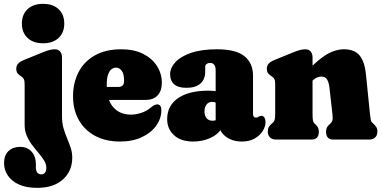

<svg xmlns="http://www.w3.org/2000/svg" viewBox="-78 -708 1936 974"><path d="M236.5 -118Q236.5 -85 244.2 -57.8Q252 -30.5 262.5 -6Q273 18.5 280.8 42.2Q288.5 66 288.5 91.5Q288.5 160 241 202.5Q193.5 245 111.5 245Q54.5 245 17 227.5Q-20.5 210 -39 181.2Q-57.5 152.5 -57.5 120Q-57.5 80 -35 58.5Q-12.5 37 24 37Q61 37 82.5 61.5Q104 86 104 125V141.5Q104 158.5 111.2 167.5Q118.5 176.5 131.5 176.5Q143.5 176.5 150.2 168Q157 159.5 157 143.5Q157 125 146 106.8Q135 88.5 118.5 69.2Q102 50 85.5 28.2Q69 6.5 58 -18.8Q47 -44 47 -74.5V-278.5Q47 -298 43.2 -306Q39.5 -314 31 -319.5L26.5 -322.5Q14.5 -330.5 9.5 -338.5Q4.5 -346.5 4.5 -359Q4.5 -373.5 13 -384Q21.5 -394.5 43 -403.5L132.5 -440Q158 -450.5 172.5 -454.2Q187 -458 199.5 -458Q218 -458 227.2 -446.5Q236.5 -435 236.5 -416.5ZM140.5 -488.5Q90.5 -488.5 61.8 -515.5Q33 -542.5 33 -588.5Q33 -634.5 61.8 -661.5Q90.5 -688.5 140.5 -688.5Q190.5 -688.5 219.2 -661.5Q248 -634.5 248 -588.5Q248 -542.5 219.2 -515.5Q190.5 -488.5 140.5 -488.5Z M743 -288Q743 -246.5 721.2 -223.8Q699.5 -201 660.5 -201H418.5V-267H522.5Q551.5 -267 551.5 -297.5Q551.5 -334 539.2 -349.5Q527 -365 511 -365Q498 -365 487.2 -356.5Q476.5 -348 470 -329Q463.5 -310 463.5 -278Q463.5 -201 496.8 -163.8Q530 -126.5 586 -126.5Q611 -126.5 637.5 -135Q664 -143.5 685.5 -161Q697.5 -171 705.5 -174.8Q713.5 -178.5 720 -178.5Q728.5 -178.5 734.5 -171.5Q740.5 -164.5 740.5 -148.5Q740.5 -107.5 715 -71.2Q689.5 -35 642.2 -12.5Q595 10 530.5 10Q458.5 10 405 -18.5Q351.5 -47 322 -98.8Q292.5 -150.5 292.5 -219.5Q292.5 -287.5 320.2 -341.5Q348 -395.5 402.8 -426.8Q457.5 -458 537.5 -458Q602 -458 648 -434.8Q694 -411.5 718.5 -372.8Q743 -334 743 -288Z M1033.5 -80V-94L1016 -95V-352Q1016 -369 1008.8 -379Q1001.5 -389 987.5 -389Q978 -389 970.5 -383.8Q963 -378.5 963 -369V-345.5Q963 -305 938.5 -283.8Q914 -262.5 868 -262.5Q825 -262.5 805 -280.8Q785 -299 785 -331Q785 -363.5 811.5 -392.5Q838 -421.5 891 -439.8Q944 -458 1023 -458Q1119.5 -458 1162.5 -422.5Q1205.5 -387 1205.5 -325V-129.5Q1205.5 -123 1208.8 -117.2Q1212 -111.5 1221 -111.5Q1225.5 -111.5 1228.8 -113Q1232 -114.5 1235 -116.5Q1237.5 -118 1240.8 -119.2Q1244 -120.5 1248 -120.5Q1258 -120.5 1263.5 -111.2Q1269 -102 1269 -89.5Q1269 -66 1254.5 -43Q1240 -20 1213.2 -5Q1186.5 10 1149.5 10Q1100 10 1066.8 -15.5Q1033.5 -41 1033.5 -80ZM770 -103.5Q770 -172 825.2 -210Q880.5 -248 977.5 -248Q998.5 -248 1016.5 -245.5Q1034.5 -243 1045.5 -238L1027 -181.5Q1019 -187 1012.5 -189Q1006 -191 997 -191Q980 -191 969.8 -177.8Q959.5 -164.5 959.5 -142.5Q959.5 -120.5 970.2 -108Q981 -95.5 1000.5 -95.5Q1012 -95.5 1021 -100Q1030 -104.5 1033.5 -109.5L1044.5 -54.5Q1026 -24 986.8 -7Q947.5 10 902 10Q840 10 805 -22Q770 -54 770 -103.5Z M1507.5 -416.5V-133Q1507.5 -107 1509.5 -97Q1511.5 -87 1517.5 -81.5L1523.5 -76Q1539.5 -61.5 1539.5 -40.5Q1539.5 0 1502.5 0H1322Q1303 0 1291.8 -10.8Q1280.5 -21.5 1280.5 -40.5Q1280.5 -55 1286 -64.2Q1291.5 -73.5 1302 -82L1307 -86.5Q1312.5 -91 1315.2 -99.8Q1318 -108.5 1318 -133V-278.5Q1318 -298 1314.2 -306Q1310.5 -314 1302 -319.5L1297.5 -322.5Q1285.5 -330.5 1280.5 -338.5Q1275.5 -346.5 1275.5 -359Q1275.5 -373.5 1284 -384Q1292.5 -394.5 1314 -403.5L1403.5 -440Q1429 -450.5 1443.5 -454.2Q1458 -458 1470.5 -458Q1489 -458 1498.2 -446.5Q1507.5 -435 1507.5 -416.5ZM1491.5 -284.5 1458.5 -325 1478 -345.5Q1537.5 -408 1581 -433Q1624.5 -458 1666.5 -458Q1721.5 -458 1746.8 -425.8Q1772 -393.5 1778 -335L1798.5 -133Q1801 -109 1802.8 -100.2Q1804.5 -91.5 1809.5 -86.5L1814.5 -82Q1824.5 -73 1830.5 -64Q1836.5 -55 1836.5 -40.5Q1836.5 -21.5 1825.2 -10.8Q1814 0 1795 0H1613Q1576 0 1576 -40.5Q1576 -62.5 1592.5 -76L1598.5 -81.5Q1604.5 -87 1607.8 -96Q1611 -105 1608.5 -128L1593.5 -261.5Q1590 -291 1581 -305.2Q1572 -319.5 1551.5 -319.5Q1540.5 -319.5 1529.5 -314.5Q1518.5 -309.5 1506 -298Z"/></svg>

Font: Fraunces 144pt S100 Black
Style: Regular
Weight: 900
Version: Version 1.000